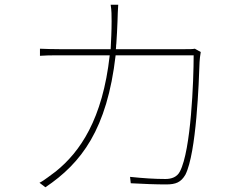

<svg xmlns="http://www.w3.org/2000/svg" viewBox="-20 -787 1040 812"><path d="M469 -553H799C799 -446 788 -152 741 -62C729 -38 705 -30 680 -30C635 -30 588 -33 530 -39L533 -12C588 -9 639 -7 682 -7C724 -7 745 -16 764 -48C811 -141 821 -441 824 -525C825 -540 826 -549 829 -567L804 -581C794 -579 784 -579 756 -579H470L471 -589C471 -590 471 -592 471 -594L472 -603C474 -634 476 -666 477 -698C478 -722 478 -745 480 -767H448C452 -744 452 -720 452 -697C452 -656 450 -617 448 -579H235C200 -579 176 -580 149 -581V-551C175 -553 193 -553 229 -553H444C414 -282 318 -144 216 -62C196 -48 169 -25 147 -14L172 5C324 -97 433 -240 469 -553Z"/></svg>

Font: Glow Sans SC Normal Thin
Style: Regular
Weight: 100
Designer: Ryoko NISHIZUKA (kana, bopomofo & ideographs); Paul D. Hunt (Latin, Greek & Cyrillic); Sandoll Communications, Soo-young
Version: Version 0.93